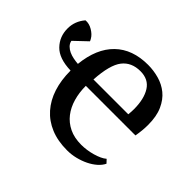

<svg xmlns="http://www.w3.org/2000/svg" viewBox="-125 -677 854 854"><g transform="rotate(45 302.0 -250.0)"><path d="M548 -70Q540 -53 523 -38Q506 -23 483.5 -12Q461 -1 435 5.5Q409 12 382 12Q323 12 278.5 -6.5Q234 -25 203.5 -59.5Q173 -94 157.5 -142Q142 -190 142 -250Q68 -252 34 -287Q0 -322 0 -373Q0 -419 31 -455Q53 -457 74.5 -444Q96 -431 105 -415Q107 -412 108.5 -409Q110 -406 111 -403L51 -346Q54 -332 63.5 -322.5Q73 -313 86 -307Q99 -301 114.5 -298Q130 -295 144 -294Q155 -400 212.5 -456Q270 -512 368 -512Q403 -512 437 -502.5Q471 -493 497.5 -471.5Q524 -450 540.5 -413.5Q557 -377 557 -323Q557 -288 550 -250H238Q238 -208 248.5 -171.5Q259 -135 280 -108Q301 -81 333 -65.5Q365 -50 409 -50Q425 -50 443 -52.5Q461 -55 478.5 -60Q496 -65 510 -71.5Q524 -78 533 -86ZM364 -468Q308 -468 278 -429.5Q248 -391 242 -294H461Q462 -303 462.5 -311.5Q463 -320 463 -328Q463 -392 439 -430Q415 -468 364 -468Z"/></g></svg>

Font: PT Serif
Style: Regular
Weight: 400
Designer: A.Korolkova, O.Umpeleva, V.Yefimov
Foundry: ParaType Ltd
Version: Version 1.000W OFL; ttfautohint (v1.6)